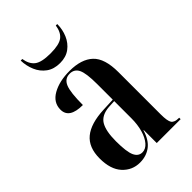

<svg xmlns="http://www.w3.org/2000/svg" viewBox="-227 -836 932 932"><g transform="rotate(-45 239.0 -370.0)"><path d="M162 10Q109 10 73 -29Q37 -68 37 -143Q37 -219 82 -256Q127 -293 218 -297L284 -300V-407Q284 -481 270.5 -509Q257 -537 225 -537Q191 -537 177 -504Q163 -471 163 -384Q70 -384 70 -445Q70 -494 117 -520.5Q164 -547 234 -547Q315 -547 356.5 -508Q398 -469 398 -375V-85Q398 -39 408 -24.5Q418 -10 447 -10H450V0H286V-89H284Q269 -38 237.5 -14Q206 10 162 10ZM205 -17Q228 -17 246 -38Q264 -59 274 -94Q284 -129 284 -172V-290L246 -288Q193 -284 172.5 -250.5Q152 -217 152 -146Q152 -74 165 -45.5Q178 -17 205 -17ZM229 -606Q187 -606 159 -626.5Q131 -647 117 -680Q103 -713 102 -750H113Q119 -710 143.5 -691Q168 -672 229 -672Q289 -672 313 -690.5Q337 -709 343 -750H353Q353 -713 339 -680Q325 -647 297.5 -626.5Q270 -606 229 -606Z"/></g></svg>

Font: Noto Serif Display ExtraCondensed SemiBold
Style: Regular
Weight: 600
Width: 2
Designer: Monotype Design Team
Foundry: Monotype Imaging Inc.
Version: Version 2.009